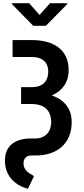

<svg xmlns="http://www.w3.org/2000/svg" viewBox="-20 -961 523 1199"><path d="M58.6 -710.9H177.7Q229.5 -710.9 272 -699.5Q314.5 -688 345 -664.8Q375.5 -641.6 392.1 -606.2Q408.7 -570.8 408.7 -523.9Q408.7 -480.5 392.6 -446.8Q376.5 -413.1 346.2 -389.9Q315.9 -366.7 274.2 -354.7Q232.4 -342.8 181.2 -342.8H111.8V-417H179.2Q215.8 -417 238.3 -429.9Q260.7 -442.9 271 -464.8Q281.2 -486.8 281.2 -514.6Q281.2 -541 270.3 -561.5Q259.3 -582 236.6 -593.5Q213.9 -605 177.7 -605H58.6ZM111.8 -383.3H178.2Q237.3 -383.3 283.4 -371.1Q329.6 -358.9 361.8 -335.4Q394 -312 410.9 -277.6Q427.7 -243.2 427.7 -198.7Q427.7 -148.9 411.6 -110.1Q395.5 -71.3 365.7 -44.4Q335.9 -17.6 294.9 -3.9Q253.9 9.8 203.6 9.8H179.2Q151.4 9.8 139.2 23.4Q127 37.1 127 58.6Q127 81.5 138.4 97.2Q149.9 112.8 165.3 122.8Q180.7 132.8 192.4 138.7L154.3 217.8Q109.4 206.1 77.4 181.6Q45.4 157.2 28.3 122.1Q11.2 86.9 10.7 43Q10.7 -4.9 30.8 -35.4Q50.8 -65.9 86.9 -81.1Q123 -96.2 171.9 -96.2H197.8Q222.2 -96.2 241.2 -103.5Q260.3 -110.8 273.2 -124.5Q286.1 -138.2 293 -156.7Q299.8 -175.3 299.8 -196.8Q299.8 -225.1 291.7 -246.3Q283.7 -267.6 268.3 -282.2Q252.9 -296.9 229.7 -304.2Q206.5 -311.5 176.3 -311.5H111.8ZM162.1 -940.9 227.1 -867.7 292 -940.9H400.4V-936L266.6 -799.8H187.5L53.7 -936.5V-940.9Z"/></svg>

Font: Roboto SemiCondensed SemiBold
Style: Regular
Weight: 600
Width: 4
Designer: Christian Robertson
Foundry: Google
Version: Version 3.009; 2024